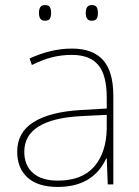

<svg xmlns="http://www.w3.org/2000/svg" viewBox="-20 -729 551 759"><path d="M428 -350V0H406L402 -103H400Q348 10 208 10Q130 10 89 -27Q48 -64 48 -129Q48 -206 113 -246.5Q178 -287 299 -294L402 -300V-343Q402 -432 368.5 -472Q335 -512 264 -512Q223 -512 185.5 -502.5Q148 -493 106 -472L97 -498Q183 -537 264 -537Q347 -537 387.5 -491.5Q428 -446 428 -350ZM301 -270Q76 -258 76 -129Q76 -75 110.5 -45Q145 -15 208 -15Q304 -15 352 -70Q400 -125 402 -220V-275ZM157 -709Q172 -709 177 -701Q182 -693 182 -678Q182 -663 177 -655Q172 -647 157 -647Q134 -647 134 -678Q134 -709 157 -709ZM342 -709Q357 -709 362 -701Q367 -693 367 -678Q367 -663 362 -655Q357 -647 342 -647Q319 -647 319 -678Q319 -709 342 -709Z"/></svg>

Font: Noto Sans UI Thin
Style: Regular
Weight: 250
Designer: Monotype Design Team
Foundry: Monotype Imaging Inc.
Version: Version 1.001